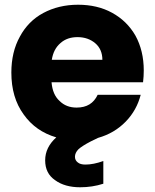

<svg xmlns="http://www.w3.org/2000/svg" viewBox="-20 -586 656 812"><path d="M588 -288C588 -288 588 -288 588 -288C588 -344 576 -393 553 -435C529 -477 496 -509 454 -532C412 -555 364 -566 310 -566C310 -566 310 -566 310 -566C255 -566 206 -554 163 -531C120 -508 87 -474 64 -431C40 -388 28 -337 28 -279C28 -279 28 -279 28 -279C28 -209 45 -150 80 -102C114 -54 160 -22 218 -5C218 -5 218 -5 218 -5C187 23 171 55 171 92C171 92 171 92 171 92C171 129 185 157 213 176C240 196 276 206 319 206C319 206 319 206 319 206C353 206 386 201 417 191C417 191 417 95 417 95C417 95 417 95 417 95C389 105 364 110 341 110C341 110 341 110 341 110C327 110 316 107 309 101C301 95 297 87 297 77C297 77 297 77 297 77C297 66 302 55 312 45C322 36 339 25 364 12C364 12 395 -3 395 -3C395 -3 395 -3 395 -3C441 -16 480 -39 512 -72C543 -104 564 -142 575 -185C575 -185 393 -185 393 -185C393 -185 393 -185 393 -185C376 -149 347 -131 304 -131C304 -131 304 -131 304 -131C275 -131 251 -140 232 -159C212 -177 201 -203 198 -238C198 -238 585 -238 585 -238C585 -238 585 -238 585 -238C587 -255 588 -272 588 -288ZM199 -333C199 -333 199 -333 199 -333C204 -364 216 -387 236 -404C255 -421 279 -429 308 -429C308 -429 308 -429 308 -429C338 -429 363 -420 383 -403C403 -386 413 -362 413 -333C413 -333 199 -333 199 -333Z"/></svg>

Font: Girnar Poppins
Style: Bold
Weight: 500
Designer: Ninad Kale (Devanagari), Jonny Pinhorn (Latin)
Foundry: Indian Type Foundry
Version: ""